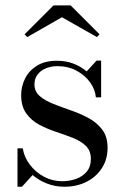

<svg xmlns="http://www.w3.org/2000/svg" viewBox="-20 -700 479 730"><path d="M46.5 10V-136H66.5Q72 -102 93.8 -73.5Q115.5 -45 147.5 -28Q179.5 -11 216.5 -11Q244.5 -11 269.5 -20Q294.5 -29 310 -47.8Q325.5 -66.5 325.5 -95.5Q325.5 -127 306.2 -145.5Q287 -164 257 -175.8Q227 -187.5 193 -198.8Q159 -210 129 -226Q99 -242 79.8 -268.8Q60.5 -295.5 60.5 -339Q60.5 -371 75 -400.8Q89.5 -430.5 119.8 -449.8Q150 -469 197 -469Q231 -469 259.5 -458Q288 -447 309.5 -428.5L347 -469.5H364.5V-330H344.5Q342 -359.5 322.8 -386.5Q303.5 -413.5 271.5 -431Q239.5 -448.5 198 -448.5Q174.5 -448.5 154.5 -440.2Q134.5 -432 122.8 -416.5Q111 -401 111 -379.5Q111 -352 131 -334.8Q151 -317.5 182.8 -305Q214.5 -292.5 250 -280.2Q285.5 -268 317.2 -250.8Q349 -233.5 369 -206.8Q389 -180 389 -138.5Q389 -94 367.2 -60.5Q345.5 -27 308.5 -8.5Q271.5 10 224.5 10Q190 10 159 -2Q128 -14 104 -34.5L63.5 10ZM83.5 -559 73.5 -569.5 183.5 -679.5H248.5L358.5 -569.5L348.5 -559L215.5 -634.5Z"/></svg>

Font: Bodoni Moda
Style: Regular
Weight: 400
Designer: Owen Earl
Foundry: indestructible type
Version: Version 2.005